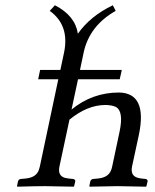

<svg xmlns="http://www.w3.org/2000/svg" viewBox="-20 -700 583 722"><path d="M438 -437 430.2 -401.9H273.4L249 -288.1Q327.1 -352.1 427.7 -352.1Q534.7 -350.1 502.4 -193.8L476.6 -74.2Q468.8 -36.6 502.9 -30.3Q506.8 -29.8 510.3 -28.8L528.8 -26.9Q535.2 -24.4 535.2 -19L530.8 0L528.8 2Q527.8 2 421.9 0L317.4 2L315.9 0L319.8 -19Q322.8 -25.9 329.6 -26.9L349.1 -28.8Q387.7 -32.7 397.9 -60.5Q400.4 -66.9 401.9 -74.2L429.7 -205.1Q445.8 -281.7 415.5 -297.9Q400.9 -305.2 374 -305.2Q307.1 -304.2 241.2 -250L203.6 -74.2Q196.3 -39.1 224.1 -31.2Q230.5 -29.8 237.3 -28.8L255.9 -26.9Q263.2 -24.4 263.2 -19L258.8 0L256.8 2Q255.9 2 148.9 0Q113.8 0 45.4 2L43.9 0L47.9 -19Q50.8 -25.9 57.6 -26.9L77.1 -28.8Q115.7 -32.7 126 -60.5Q128.4 -66.9 129.9 -74.2L199.2 -401.9H123.5L130.9 -437H207L221.2 -503.9Q241.7 -605.5 167 -659.2L186.5 -680.2Q262.7 -641.1 272.9 -573.2Q319.3 -639.6 404.3 -680.2L415 -659.2Q316.9 -603.5 294.9 -503.9L280.8 -437Z"/></svg>

Font: Linux Biolinum Capitals O
Style: Italic Samll Caps
Weight: 400
Italic angle: -12°
Designer: Philipp H. Poll
Foundry: Philipp H. Poll
Version: Version 0.6.2